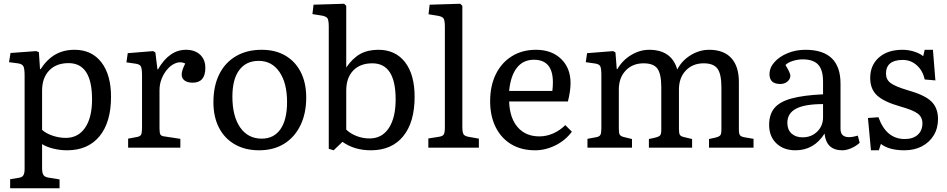

<svg xmlns="http://www.w3.org/2000/svg" viewBox="-20 -786 5043 1022"><path d="M34 216V168L82 160Q97 158 104 147.5Q111 137 111 113V-384Q111 -422 104 -434Q97 -446 74 -449L28 -455L36 -504L173 -514L187 -508L193 -418H196Q231 -471 275 -496Q319 -521 377 -521Q468 -521 519.5 -454.5Q571 -388 571 -271Q571 -135 509.5 -60.5Q448 14 337 14Q300 14 263.5 5Q227 -4 204 -19V110Q204 134 211 145Q218 156 236 159L297 169V216ZM330 -52Q396 -52 433 -106Q470 -160 470 -257Q470 -450 345 -450Q279 -450 241.5 -410.5Q204 -371 204 -303V-95Q224 -76 259.5 -64Q295 -52 330 -52Z M662 0V-48L710 -57Q726 -60 731 -69.5Q736 -79 736 -105V-385Q736 -420 730 -432Q724 -444 702 -447L653 -454L660 -503L795 -514L807 -507L818 -417H821Q881 -521 970 -521Q1017 -521 1045 -495Q1073 -469 1073 -425Q1073 -346 1006 -346Q978 -346 962.5 -357.5Q947 -369 947 -390Q947 -410 966 -448Q944 -459 920 -451.5Q896 -444 875.5 -422.5Q855 -401 842 -370.5Q829 -340 829 -306V-103Q829 -79 833.5 -70.5Q838 -62 854 -60L940 -47V0Z M1359 14Q1285 14 1230 -17.5Q1175 -49 1145.5 -106.5Q1116 -164 1116 -242Q1116 -328 1147 -390.5Q1178 -453 1236 -487Q1294 -521 1373 -521Q1446 -521 1499 -490Q1552 -459 1581 -402Q1610 -345 1610 -267Q1610 -182 1579 -118.5Q1548 -55 1492 -20.5Q1436 14 1359 14ZM1373 -48Q1438 -48 1473 -98.5Q1508 -149 1508 -243Q1508 -344 1467.5 -403Q1427 -462 1357 -462Q1290 -462 1253.5 -413Q1217 -364 1217 -272Q1217 -167 1258.5 -107.5Q1300 -48 1373 -48Z M1756 14 1730 6V-644Q1730 -679 1722.5 -689.5Q1715 -700 1687 -704L1643 -711L1649 -761L1812 -766L1823 -755V-427Q1858 -477 1898 -499Q1938 -521 1994 -521Q2085 -521 2136 -455Q2187 -389 2187 -271Q2187 -135 2126 -60.5Q2065 14 1954 14Q1866 14 1803 -31ZM1947 -49Q2013 -49 2049.5 -104Q2086 -159 2086 -257Q2086 -449 1962 -449Q1897 -449 1860 -410.5Q1823 -372 1823 -303V-96Q1846 -74 1879 -61.5Q1912 -49 1947 -49Z M2260 0V-49L2317 -58Q2337 -61 2342.5 -71Q2348 -81 2348 -109V-643Q2348 -678 2340.5 -688.5Q2333 -699 2305 -703L2261 -710L2267 -761L2430 -766L2441 -755V-105Q2441 -86 2446 -74Q2451 -62 2473 -58L2529 -48V0Z M2828 14Q2755 14 2701.5 -18Q2648 -50 2618.5 -109Q2589 -168 2589 -247Q2589 -330 2619.5 -391.5Q2650 -453 2705 -487Q2760 -521 2833 -521Q2916 -521 2966.5 -472.5Q3017 -424 3017 -344Q3017 -302 3003 -246H2690Q2693 -158 2735.5 -109Q2778 -60 2851 -60Q2889 -60 2925 -76Q2961 -92 2989 -120L3024 -85Q2990 -39 2937 -12.5Q2884 14 2828 14ZM2690 -302H2920Q2923 -322 2923 -348Q2923 -468 2822 -468Q2765 -468 2731.5 -425.5Q2698 -383 2690 -302Z M3107 0V-47L3155 -56Q3171 -59 3176 -68.5Q3181 -78 3181 -104V-386Q3181 -422 3175 -433.5Q3169 -445 3147 -448L3098 -455L3105 -503L3244 -514L3256 -507L3263 -418H3266Q3293 -465 3339.5 -493Q3386 -521 3435 -521Q3555 -521 3585 -416Q3609 -463 3656 -492Q3703 -521 3755 -521Q3832 -521 3872.5 -477Q3913 -433 3913 -350V-96Q3913 -74 3919 -66Q3925 -58 3944 -55L3991 -47V0H3754V-46L3790 -54Q3809 -59 3814.5 -66.5Q3820 -74 3820 -96V-321Q3820 -392 3799 -420.5Q3778 -449 3726 -449Q3667 -449 3630.5 -410.5Q3594 -372 3594 -310V-100Q3594 -77 3598.5 -69Q3603 -61 3618 -57L3664 -46V0H3434V-46L3470 -54Q3489 -59 3494.5 -66.5Q3500 -74 3500 -96V-321Q3500 -392 3479.5 -420.5Q3459 -449 3406 -449Q3347 -449 3310.5 -410.5Q3274 -372 3274 -310V-100Q3274 -77 3279 -69Q3284 -61 3299 -57L3344 -46V0Z M4214 14Q4151 14 4112.5 -23Q4074 -60 4074 -121Q4074 -176 4101.5 -210Q4129 -244 4192 -261.5Q4255 -279 4361 -284V-352Q4361 -414 4335 -442Q4309 -470 4253 -470Q4226 -470 4199.5 -461.5Q4173 -453 4161 -440Q4187 -397 4187 -384Q4187 -365 4171.5 -352Q4156 -339 4133 -339Q4076 -339 4076 -391Q4076 -426 4102.5 -455.5Q4129 -485 4172.5 -503Q4216 -521 4267 -521Q4454 -521 4454 -341V-100Q4454 -56 4499 -56Q4510 -56 4521 -58Q4532 -60 4546 -64L4556 -26Q4538 -9 4512 2.5Q4486 14 4464 14Q4378 14 4369 -75Q4313 14 4214 14ZM4252 -55Q4299 -55 4330 -85.5Q4361 -116 4361 -161V-232Q4264 -232 4217.5 -207.5Q4171 -183 4171 -132Q4171 -96 4193 -75.5Q4215 -55 4252 -55Z M4616 14 4600 -158 4656 -162Q4697 -46 4796 -46Q4840 -46 4865 -68.5Q4890 -91 4890 -130Q4890 -162 4865.5 -181Q4841 -200 4773 -219Q4685 -244 4648.5 -278Q4612 -312 4612 -371Q4612 -439 4658.5 -480Q4705 -521 4784 -521Q4815 -521 4845.5 -511.5Q4876 -502 4894 -487L4902 -521H4946L4959 -358L4902 -363Q4892 -410 4860 -438.5Q4828 -467 4786 -467Q4696 -467 4696 -394Q4696 -363 4720 -344.5Q4744 -326 4811 -306Q4901 -281 4937 -246.5Q4973 -212 4973 -152Q4973 -103 4950 -65.5Q4927 -28 4887 -7Q4847 14 4794 14Q4712 14 4669 -20L4658 14Z"/></svg>

Font: Literata 12pt
Style: Regular
Weight: 400
Designer: Latin by Veronika Burian and Jose Scaglione. Greek by Irene Vlachou. Cyrillic by Vera Evstafieva.
Foundry: TypeTogether
Version: Version 3.002